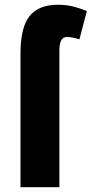

<svg xmlns="http://www.w3.org/2000/svg" viewBox="-20 -785 384 805"><path d="M259.8 -629.9Q229 -629.9 229 -573.2V0H65.9V-560.1Q65.9 -670.4 104.2 -717.8Q142.6 -765.1 222.2 -765.1Q254.4 -765.1 281.2 -759Q308.1 -752.9 344.2 -738.8L313 -620.1Q299.3 -624.5 285.9 -627.2Q272.5 -629.9 259.8 -629.9Z"/></svg>

Font: Open Sans Condensed ExtraBold
Style: Regular
Weight: 800
Width: 3
Designer: Monotype Design Team
Foundry: Monotype Imaging Inc.
Version: Version 3.000; ttfautohint (v1.8.4)